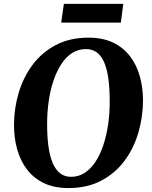

<svg xmlns="http://www.w3.org/2000/svg" viewBox="-20 -944 770 974"><path d="M327 10Q254 10 201.8 -15.5Q149.5 -41 116.2 -85.2Q83 -129.5 67 -187Q51 -244.5 51 -309Q51 -393 74.5 -472.2Q98 -551.5 145 -614.8Q192 -678 263 -715.5Q334 -753 429 -753Q502 -753 554.5 -727.5Q607 -702 640.2 -657.8Q673.5 -613.5 689.2 -557Q705 -500.5 705.5 -437.5Q705.5 -352.5 682.2 -272.2Q659 -192 611.8 -128.5Q564.5 -65 493.5 -27.5Q422.5 10 327 10ZM340 -47Q379.5 -47 410.8 -67.8Q442 -88.5 465.8 -125.5Q489.5 -162.5 505.2 -211Q521 -259.5 529 -315.8Q537 -372 536.5 -432Q536.5 -496 529.8 -544.8Q523 -593.5 508.8 -627Q494.5 -660.5 471.5 -677.8Q448.5 -695 415.5 -695Q376.5 -695 345 -674.5Q313.5 -654 290 -617.2Q266.5 -580.5 250.5 -532.2Q234.5 -484 226.8 -428.5Q219 -373 219 -314.5Q219 -249.5 226 -199.8Q233 -150 247.8 -116Q262.5 -82 285.5 -64.5Q308.5 -47 340 -47ZM304 -924.5H605.5L593 -829.5H290.5Z"/></svg>

Font: Merriweather 24pt ExtraBold
Style: Italic
Weight: 800
Italic angle: -7.8°
Version: Version 2.101